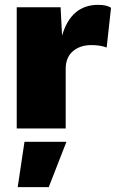

<svg xmlns="http://www.w3.org/2000/svg" viewBox="-20 -530 478 792"><path d="M49 0V-500H230L236 -383Q273 -510 385 -510Q420 -510 438 -498L420 -334Q394 -344 357 -344Q310 -344 280.5 -318.5Q251 -293 251 -246V0ZM254 55 181 242H53L81 55Z"/></svg>

Font: Elaine Sans ExtraBold
Style: Regular
Weight: 800
Designer: Wei Huang
Foundry: Wei Huang
Version: Version 2.001;December 24, 2019;FontCreator 12.0.0.2547 64-b